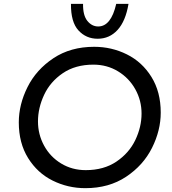

<svg xmlns="http://www.w3.org/2000/svg" viewBox="-20 -974 899 1001"><path d="M78 -336Q78 -429 123.5 -520Q169 -611 258.5 -670.5Q348 -730 471 -730Q562 -730 641.5 -690.5Q721 -651 769.5 -573Q818 -495 818 -387Q818 -294 772.5 -203Q727 -112 637.5 -52.5Q548 7 425 7Q334 7 254.5 -32.5Q175 -72 126.5 -150Q78 -228 78 -336ZM718 -382Q718 -450 685.5 -508.5Q653 -567 595.5 -602Q538 -637 467 -637Q373 -637 307.5 -592.5Q242 -548 210 -479.5Q178 -411 178 -341Q178 -273 210 -214.5Q242 -156 299 -121.5Q356 -87 427 -87Q521 -87 587 -131.5Q653 -176 685.5 -244Q718 -312 718 -382ZM350 -954H413Q412 -894 435.5 -865Q459 -836 492 -836Q559 -836 586 -954H650Q635 -864 593 -818Q551 -772 489 -772Q429 -772 389 -815.5Q349 -859 350 -954Z"/></svg>

Font: Josefin Sans
Style: Italic
Weight: 400
Italic angle: -7°
Designer: Santiago Orozco
Foundry: Typemade
Version: Version 2.000